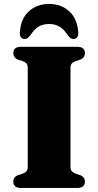

<svg xmlns="http://www.w3.org/2000/svg" viewBox="-20 -932 487 952"><path d="M329.5 -102.5Q329.5 -90.5 336 -83Q342.5 -75.5 355 -71L376.5 -64Q401 -55 401 -30.5Q401 -16.5 391.5 -8.2Q382 0 362 0H85Q65 0 55.5 -8.2Q46 -16.5 46 -30.5Q46 -55 70.5 -64L92 -71Q105 -75.5 111.2 -83Q117.5 -90.5 117.5 -102.5V-597.5Q117.5 -609.5 111.2 -617Q105 -624.5 92 -629L70.5 -636Q46 -645 46 -669.5Q46 -684 55.5 -692Q65 -700 85 -700H362Q382 -700 391.5 -692Q401 -684 401 -669.5Q401 -645 376.5 -636L355 -629Q342.5 -624.5 336 -617Q329.5 -609.5 329.5 -597.5ZM223.5 -813Q191 -813 169.5 -798.8Q148 -784.5 130 -756.5Q123 -748 116.8 -743.2Q110.5 -738.5 102.5 -738.5Q90 -738.5 83.2 -748Q76.5 -757.5 78.5 -773Q83.5 -840 123.5 -876.2Q163.5 -912.5 223.5 -912.5Q283 -912.5 323 -876.2Q363 -840 368 -773Q370 -757.5 363.2 -748Q356.5 -738.5 343.5 -738.5Q336.5 -738.5 330 -743.2Q323.5 -748 316.5 -756.5Q298.5 -785.5 276.2 -799.2Q254 -813 223.5 -813Z"/></svg>

Font: Fraunces ExtraBold
Style: Regular
Weight: 800
Version: Version 1.000;[b76b70a41]